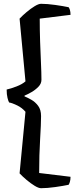

<svg xmlns="http://www.w3.org/2000/svg" viewBox="-20 -820 406 1010"><path d="M196 170Q183 170 162.5 157.5Q142 145 120.5 127Q99 109 83 92L114 -232Q96 -253 70.5 -265.5Q45 -278 28 -281Q24 -287 19.5 -305Q15 -323 15 -349Q38 -354 67.5 -365.5Q97 -377 114 -392L83 -722Q99 -739 120.5 -757Q142 -775 162.5 -787.5Q183 -800 196 -800Q228 -800 270.5 -794Q313 -788 341 -782Q344 -779 347.5 -768.5Q351 -758 351 -742L189 -722Q189 -662 191 -601.5Q193 -541 195.5 -489Q198 -437 198 -400Q198 -380 182 -363.5Q166 -347 145 -335Q124 -323 109 -317V-313Q124 -307 144.5 -295.5Q165 -284 180.5 -263.5Q196 -243 196 -209Q196 -168 191 -87Q186 -6 186 90L351 110Q351 126 347.5 137Q344 148 341 152Q313 158 270.5 164Q228 170 196 170Z"/></svg>

Font: Texturina 72pt
Style: Bold
Weight: 700
Designer: Guillermo Torres Carreño
Foundry: Omnibus-Type
Version: Version 1.002; ttfautohint (v1.8.3)